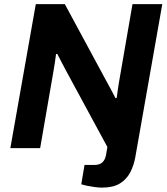

<svg xmlns="http://www.w3.org/2000/svg" viewBox="-20 -706 794 915"><path d="M466.8 188.1Q451.3 188.1 432.2 185.6Q413.1 183.1 395.7 179.5Q378.4 175.9 367.3 172.4L382.8 80H430.9Q454.7 80 467.9 67.8Q481.2 55.7 485.4 31.7L491.7 -5.5L298.3 -362.6Q288.9 -379.6 275.6 -405.5Q262.2 -431.3 252.9 -449.2L247.1 -448.5Q245.3 -432.4 241.6 -408.4Q238 -384.4 235.2 -369L171.3 0H29.3L150.6 -686.4H288.9L488.4 -317Q496.1 -303.6 508.7 -279.9Q521.3 -256.2 530.4 -238.3L536.2 -239.7Q538.2 -255.5 541.1 -276Q544 -296.4 545.8 -307.1L611.4 -686.4H753.4L624.8 43.1Q617.7 82.8 600.5 115.8Q583.3 148.7 551.3 168.4Q519.3 188.1 466.8 188.1Z"/></svg>

Font: Archivo Variable SemiBold
Style: Italic
Weight: 600
Italic angle: -10°
Designer: Hector Gatti
Foundry: Omnibus-Type
Version: Version 2.001